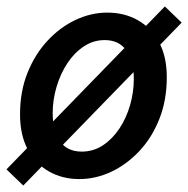

<svg xmlns="http://www.w3.org/2000/svg" viewBox="-28 -542 582 594"><path d="M217 12Q165 12 123.5 -11.5Q82 -35 58 -79.5Q34 -124 34 -188Q34 -259 57 -316.5Q80 -374 119 -416Q158 -458 206 -480.5Q254 -503 304 -503Q357 -503 398.5 -479.5Q440 -456 464 -411.5Q488 -367 488 -303Q488 -232 465 -174Q442 -116 403 -74.5Q364 -33 316 -10.5Q268 12 217 12ZM225 -73Q261 -73 290.5 -92.5Q320 -112 341.5 -144.5Q363 -177 374.5 -217Q386 -257 386 -298Q386 -354 363 -386Q340 -418 296 -418Q261 -418 231.5 -398.5Q202 -379 180.5 -346.5Q159 -314 147 -273.5Q135 -233 135 -192Q135 -137 157.5 -105Q180 -73 225 -73ZM44 32 -8 -18 482 -522 534 -472Z"/></svg>

Font: Source Sans 3 SemiBold
Style: Italic
Weight: 600
Italic angle: -11°
Designer: Paul D. Hunt
Foundry: Adobe
Version: Version 3.046;hotconv 1.0.118;makeotfexe 2.5.65603